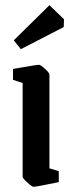

<svg xmlns="http://www.w3.org/2000/svg" viewBox="-20 -708 276 738"><path d="M67 -28V-389L30 -401V-443Q120 -459 130 -459Q136 -459 153 -443.5Q170 -428 170 -421V-61L206 -50V-8Q119 10 109 10Q103 10 85 -6.5Q67 -23 67 -28ZM33 -553 170 -688 226 -634 225 -604 60 -519Z"/></svg>

Font: Grenze Medium
Style: Regular
Weight: 500
Designer: Renata Polastri
Foundry: Omnibus-Type
Version: Version 1.002; ttfautohint (v1.8)